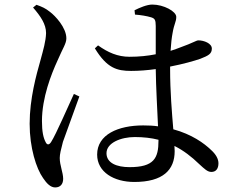

<svg xmlns="http://www.w3.org/2000/svg" viewBox="-20 -780 1040 842"><path d="M125 -747C158 -709 182 -674 182 -635C181 -599 170 -562 157 -514C140 -454 110 -348 110 -237C110 -132 139 -41 169 1C185 25 202 42 222 42C245 42 257 27 257 4C257 -23 242 -55 242 -87C242 -103 247 -124 256 -158C269 -194 309 -304 328 -357L304 -368C280 -317 226 -191 204 -157C195 -143 186 -144 180 -157C170 -176 164 -203 164 -249C164 -352 205 -455 232 -514C256 -570 271 -589 271 -612C271 -659 222 -711 199 -728C179 -744 165 -750 140 -759ZM675 -167V-163C675 -86 655 -47 548 -47C492 -47 447 -65 447 -108C447 -154 511 -179 571 -179C609 -179 644 -175 675 -167ZM572 -716C598 -714 623 -710 643 -704C658 -699 663 -694 663 -666V-542C628 -535 590 -531 548 -531C496 -531 453 -550 410 -581L396 -568C449 -481 493 -469 555 -469C590 -469 627 -472 663 -477C664 -396 670 -296 673 -226C653 -229 631 -230 608 -230C498 -230 406 -190 406 -102C406 -25 480 18 569 18C695 18 746 -35 746 -117L745 -140C785 -120 820 -93 854 -60C877 -39 890 -26 907 -26C927 -26 938 -40 938 -64C938 -83 927 -103 906 -122C875 -152 821 -191 740 -213C734 -285 726 -378 726 -478V-488C783 -499 832 -513 858 -522C894 -536 909 -544 909 -567C909 -590 874 -603 850 -603C841 -603 824 -591 773 -573C761 -568 746 -563 728 -557C730 -588 733 -616 737 -636C744 -677 753 -684 753 -706C753 -730 698 -760 648 -760C624 -760 592 -746 570 -735Z"/></svg>

Font: Noto Serif JP Medium
Style: Regular
Weight: 500
Designer: Ryoko NISHIZUKA 西塚涼子 (kana & ideographs); Frank Grießhammer (Latin, Greek & Cyrillic); Wenlong ZHANG 张文龙 (bopomofo); San
Foundry: Adobe
Version: Version 2.001;hotconv 1.1.0;makeotfexe 2.6.0